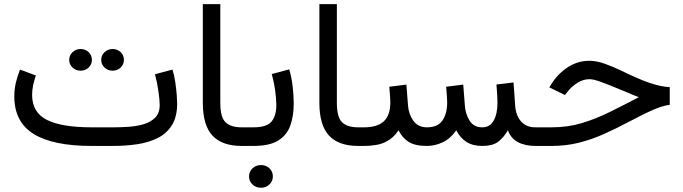

<svg xmlns="http://www.w3.org/2000/svg" viewBox="-20 -697 3262 917"><path d="M521.5 0H417.5Q233.4 0 140.9 -57.1Q48.3 -114.3 48.3 -236.8Q48.3 -270.5 55.9 -302.7Q63.5 -335 75.7 -364.7L151.4 -336.4Q143.6 -314.9 138.4 -290.5Q133.3 -266.1 133.3 -244.1Q133.8 -158.7 205.1 -123.8Q276.4 -88.9 417.5 -88.9H522Q552.7 -88.9 590.3 -91.1Q627.9 -93.3 662.8 -102.8Q697.8 -112.3 720.2 -134.3Q742.7 -156.2 742.7 -195.3Q742.7 -218.3 736.8 -260.3Q731 -302.2 720.2 -342.3L803.7 -364.7Q812 -339.4 816.9 -306.4Q821.8 -273.4 824 -244.9Q826.2 -216.3 826.2 -203.6Q826.2 -139.2 801 -99.1Q775.9 -59.1 732.7 -37.6Q689.5 -16.1 634.8 -8.1Q580.1 0 521.5 0ZM463.4 -411.1Q463.4 -432.6 479.2 -447.8Q495.1 -462.9 517.6 -462.9Q540.5 -462.9 556.2 -448Q571.8 -433.1 571.8 -411.1Q571.8 -389.2 556.2 -374.3Q540.5 -359.4 517.6 -359.4Q495.1 -359.4 479.2 -374.5Q463.4 -389.6 463.4 -411.1ZM310.5 -411.1Q310.5 -432.6 326.4 -447.8Q342.3 -462.9 364.7 -462.9Q387.7 -462.9 403.3 -448Q418.9 -433.1 418.9 -411.1Q418.9 -389.2 403.3 -374.3Q387.7 -359.4 364.7 -359.4Q342.3 -359.4 326.4 -374.5Q310.5 -389.6 310.5 -411.1Z M948.7 -677.2H1032.2V-205.6Q1032.2 -136.7 1057.4 -112.8Q1082.5 -88.9 1133.8 -88.9H1145.5V0H1133.8Q1040.5 0 994.6 -49.6Q948.7 -99.1 948.7 -206.1Z M1190.9 0H1126V-88.9H1189.9Q1255.4 -88.9 1277.6 -117.4Q1299.8 -146 1299.8 -194.8Q1299.8 -222.2 1294.4 -262.7Q1289.1 -303.2 1277.8 -343.3L1361.3 -365.7Q1373 -327.1 1377.9 -282.7Q1382.8 -238.3 1382.8 -202.6Q1382.8 -144 1366.9 -98.4Q1351.1 -52.7 1309.6 -26.4Q1268.1 0 1190.9 0ZM1169.4 145.5Q1169.4 122.6 1186 106.9Q1202.6 91.3 1226.6 91.3Q1250.5 91.3 1266.8 106.9Q1283.2 122.6 1283.2 145.5Q1283.2 168.5 1266.8 184.1Q1250.5 199.7 1226.6 199.7Q1202.6 199.7 1186 184.1Q1169.4 168.5 1169.4 145.5Z M1505.4 -677.2H1588.9V-205.6Q1588.9 -136.7 1614 -112.8Q1639.2 -88.9 1690.4 -88.9H1702.1V0H1690.4Q1597.2 0 1551.3 -49.6Q1505.4 -99.1 1505.4 -206.1Z M2284.2 0Q2237.3 0 2207.3 -19.5Q2177.2 -39.1 2159.2 -74.7Q2131.8 -35.2 2094.7 -17.6Q2057.6 0 2018.6 0Q1962.4 0 1931.9 -19.3Q1901.4 -38.6 1883.3 -74.7Q1860.4 -38.6 1822.3 -19.3Q1784.2 0 1718.3 0H1684.1V-88.9H1719.2Q1781.7 -88.9 1813 -117.4Q1844.2 -146 1844.2 -207.5Q1844.2 -220.2 1843 -235.8Q1841.8 -251.5 1839.4 -282.7L1920.9 -293L1928.7 -193.4Q1931.6 -152.3 1953.9 -120.6Q1976.1 -88.9 2019.5 -88.9Q2071.3 -88.9 2093.5 -122.1Q2115.7 -155.3 2115.7 -207.5Q2115.7 -220.2 2114.5 -236.1Q2113.3 -252 2110.8 -282.7L2192.4 -293L2200.2 -193.4Q2202.6 -153.8 2222.4 -121.3Q2242.2 -88.9 2283.7 -88.9Q2319.8 -88.9 2337.9 -121.3Q2356 -153.8 2356 -206.5Q2356 -224.1 2354.7 -243.2Q2353.5 -262.2 2351.1 -293.5L2432.6 -303.2L2440.4 -193.4Q2443.4 -146.5 2468 -117.7Q2492.7 -88.9 2537.1 -88.9H2550.8V0H2538.1Q2486.8 0 2452.6 -18.8Q2418.5 -37.6 2405.8 -75.2Q2385.3 -39.1 2358.6 -19.5Q2332 0 2284.2 0Z M2533.2 -88.9H2615.2Q2691.9 -88.9 2759 -109.1Q2826.2 -129.4 2892.3 -162.1Q2958.5 -194.8 3031.2 -232.9Q3012.7 -239.7 2999.8 -245.1Q2986.8 -250.5 2972.2 -257.1Q2957.5 -263.7 2933.6 -272.9Q2881.8 -294.4 2847.9 -306.6Q2814 -318.8 2795.4 -318.8Q2765.6 -318.8 2738 -301.5Q2710.4 -284.2 2691.4 -259.8L2678.2 -243.2L2603.5 -279.8L2610.8 -291.5Q2643.1 -343.8 2690.7 -375.2Q2738.3 -406.7 2795.9 -406.7Q2827.6 -406.7 2866.5 -393.3Q2905.3 -379.9 2950.7 -357.9Q3029.3 -319.3 3081.8 -301.3Q3134.3 -283.2 3178.7 -280.8V-196.3Q3147.5 -192.9 3103.8 -174.3Q3060.1 -155.8 2982.4 -114.7Q2919.9 -81.5 2861.6 -55.7Q2803.2 -29.8 2742.9 -14.9Q2682.6 0 2613.8 0H2533.2Z"/></svg>

Font: Vazirmatn RD
Style: Regular
Weight: 400
Designer: Saber Rastikerdar
Foundry: Saber Rastikerdar
Version: Version 32.102